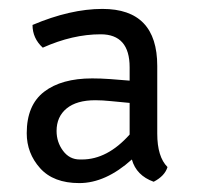

<svg xmlns="http://www.w3.org/2000/svg" viewBox="-20 -715 446 431"><path d="M356 -340Q350 -320 325 -307Q286 -321 276 -357Q217 -304 158 -304Q100 -304 70 -337.5Q40 -371 40 -416Q40 -479 79 -509Q118 -539 187 -539Q206 -539 227 -537.5Q248 -536 271 -534V-564Q271 -638 206 -638Q143 -638 76 -608Q53 -629 53 -659Q138 -695 210 -695Q333 -695 333 -567V-415Q333 -363 356 -340ZM164 -357Q221 -357 271 -413V-484Q248 -486 229 -488Q210 -490 194 -490Q152 -490 129.5 -471.5Q107 -453 107 -421Q107 -396 121.5 -376.5Q136 -357 159 -357Z"/></svg>

Font: Signika
Style: Light
Weight: 300
Designer: Anna Giedrys
Foundry: Anna Giedrys
Version: Version 1.001